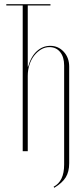

<svg xmlns="http://www.w3.org/2000/svg" viewBox="-20 -719 399 913"><path d="M220 -693H112V-402H114Q127 -450 155 -475.5Q183 -501 219 -501Q257 -501 283 -473Q309 -445 309 -402V57Q309 98 292.5 124.5Q276 151 238 174L235 169Q285 143 285 64V-408Q285 -448 266 -471.5Q247 -495 215 -495Q194 -495 175.5 -484Q157 -473 142.5 -454.5Q128 -436 120 -411Q112 -386 112 -358V0H88V-693H10V-699H220Z"/></svg>

Font: Moniqa Thin Display
Style: Regular
Weight: 100
Designer: Rajesh Rajput
Foundry: Rajesh Rajput
Version: Version 1.000